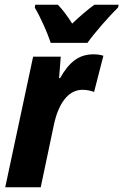

<svg xmlns="http://www.w3.org/2000/svg" viewBox="-20 -786 518 806"><path d="M193 -606H347C376 -647 439 -719 476 -755L478 -766H376C347 -745 317 -719 283 -687C265 -716 241 -748 223 -766H128L126 -754C150 -714 179 -649 193 -606ZM2 0H151L206 -261C225 -351 266 -409 326 -409C345 -409 362 -405 375 -400L414 -552C402 -556 386 -558 373 -558C311 -558 271 -526 232 -458H228L235 -548H119Z"/></svg>

Font: Noto Sans Display SemiCondensed Extra
Style: Italic
Weight: 800
Width: 4
Italic angle: -12°
Designer: Monotype Design Team
Foundry: Monotype Imaging Inc.
Version: Version 1.900